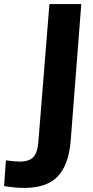

<svg xmlns="http://www.w3.org/2000/svg" viewBox="-53 -732 454 940"><path d="M-24 53Q15 59 43 59Q90 59 110.5 37Q131 15 135 -40L189 -712H345L293 -42Q283 76 229.5 132Q176 188 65 188Q21 188 -33 179Z"/></svg>

Font: Muli ExtraBold
Style: Italic
Weight: 800
Italic angle: -4.541°
Designer: Vernon Adams
Foundry: Vernon Adams
Version: Version 2.000